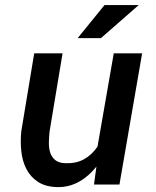

<svg xmlns="http://www.w3.org/2000/svg" viewBox="-20 -743 627 773"><path d="M368.2 -72.3Q353.5 -53.7 336.2 -38.3Q318.8 -22.9 299.3 -12Q279.8 -1 257.8 4.9Q235.8 10.7 211.4 10.3Q163.6 9.3 133.1 -10.7Q102.5 -30.8 86.2 -62.7Q69.8 -94.7 65.7 -134.8Q61.5 -174.8 65.9 -215.8L117.7 -528.3H231.9L179.7 -214.4Q177.2 -192.4 176.8 -169.7Q176.3 -147 182.1 -128.7Q188 -110.4 202.6 -98.4Q217.3 -86.4 245.1 -85.9Q286.6 -84.5 318.1 -101.8Q349.6 -119.1 372.6 -152.8L438 -528.3H552.2L460.9 0H358.4ZM400.9 -722.7H538.6L386.2 -589.4H292.5Z"/></svg>

Font: TypoPRO Roboto Mono
Style: Italic
Weight: 500
Designer: Google
Version: Version 2.000986; 2015; ttfautohint (v1.3)